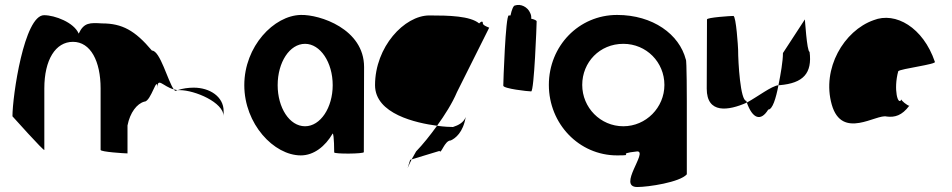

<svg xmlns="http://www.w3.org/2000/svg" viewBox="-20 -616 3824 771"><path d="M30 -149C30 -149 158 -6 158 -14V-261C158 -376 203 -448 273 -448C344 -448 384 -370 384 -261V-14C384 -6 481 0 492 0V-112C502 -164 530 -200 560 -208C587 -208 612 -320 612 -261C612 -309 634 -269 678 -257C654 -290 623 -413 590 -413C522 -494 470 -522 390 -522C341 -525 317 -526 296 -481C277 -526 200 -555 157 -555C77 -555 30 -230 30 -149ZM678 -257C680 -254 682 -252 684 -251L693 -254ZM693 -254H702C762 -254 878 -205 878 -149V-170C878 -228 822 -264 758 -264C737 -264 714 -261 693 -254Z M961 -274C961 -118 1080 8 1188 8C1240 8 1286 -28 1316 -80C1322 -76 1322 -4 1322 -4C1322 3 1441 2 1441 -5L1442 -347C1442 -500 1264 -558 1188 -556C1080 -554 961 -430 961 -274ZM1095 -274C1095 -366 1143 -440 1205 -440C1266 -440 1316 -366 1316 -274C1316 -184 1267 -109 1205 -109C1142 -109 1095 -184 1095 -274Z M1486 -274C1486 -158 1652 -122 1735 -111C1766 -154 1796 -201 1815 -246L1944 -504C1951 -504 1919 -512 1919 -522C1919 -533 1912 -530 1904 -522C1868 -552 1783 -554 1704 -554C1604 -554 1486 -428 1486 -274ZM1627 26C1612 76 1614 62 1633 24ZM1633 24 1745 -10C1751 6 1765 -52 1790 -52C1808 -60 1840 -84 1850 -146C1842 -124 1821 -113 1799 -106C1787 -106 1763 -107 1735 -111C1707 -72 1678 -36 1651 -8C1644 4 1638 15 1633 24Z M2001 -272C2001 -260 2100 -249 2113 -249C2125 -249 2135 -518 2135 -530C2135 -534 2126 -538 2113 -541C2114 -548 2113 -556 2109 -564C2099 -588 2071 -602 2048 -594C2042 -594 2035 -578 2030 -554H2023C2010 -554 2001 -284 2001 -272Z M2184 -275C2184 -119 2305 8 2458 8C2540 8 2444 2 2539 -8C2583 -8 2458 135 2539 135C2583 135 2710 116 2738 84V-208C2738 -208 2738 -380 2734 -377C2708 -478 2602 -556 2458 -556C2304 -556 2184 -431 2184 -275ZM2318 -275C2318 -366 2388 -440 2483 -440C2576 -440 2648 -366 2648 -275C2648 -184 2574 -109 2483 -109C2391 -109 2318 -184 2318 -275Z M2818 -260C2818 -158 2905 -171 2979 -204C2978 -206 2978 -209 2977 -211C2953 -211 2944 -366 2944 -416C2944 -424 2936 -552 2925 -552C2915 -552 2819 -546 2819 -538C2819 -538 2818 -340 2818 -260ZM2979 -204C3002 -139 3035 -127 3065 -176C3082 -176 3096 -221 3106 -274C3077 -270 3026 -230 2979 -204ZM3106 -274H3111C3206 -282 3242 -322 3231 -408C3220 -408 3212 -546 3212 -538L3124 -403C3124 -370 3115 -319 3106 -274Z M3320 -196C3361 -52 3500 -160 3541 -148C3573 -144 3602 -152 3631 -191C3623 -193 3598 -212 3600 -217C3586 -188 3567 -257 3587 -330C3595 -340 3744 -358 3734 -368C3687 -506 3576 -570 3488 -535C3369 -493 3279 -341 3320 -196ZM3600 -217C3600 -217 3600 -218 3600 -218C3600 -218 3600 -217 3600 -217ZM3632 -192 3631 -191C3633 -191 3633 -191 3632 -190Z"/></svg>

Font: Ampere
Style: SCSuCnd
Weight: 400
Version: Version 1